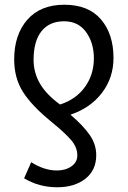

<svg xmlns="http://www.w3.org/2000/svg" viewBox="-20 -566 540 812"><path d="M460 -321Q460 -237 411 -173Q362 -109 278 -81Q333 -34 360 5.5Q387 45 387 90Q387 154 341 190Q295 226 222 226Q145 226 82 188L112 120Q167 155 221 155Q257 155 282 137.5Q307 120 307 91Q307 57 281 26.5Q255 -4 196 -52Q114 -119 77 -177.5Q40 -236 40 -315Q40 -419 95.5 -482.5Q151 -546 252 -546Q354 -546 407 -484Q460 -422 460 -321ZM122 -313Q122 -259 149 -212.5Q176 -166 234 -124Q302 -146 339.5 -198.5Q377 -251 377 -319Q377 -385 344 -430.5Q311 -476 251 -476Q189 -476 155.5 -434Q122 -392 122 -313Z"/></svg>

Font: Noto Sans Mono UI Cond
Style: Regular
Weight: 400
Width: 3
Monospace: yes
Designer: Monotype Design team
Foundry: Monotype Imaging Inc.
Version: Version 1.000